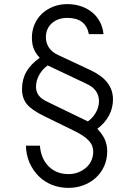

<svg xmlns="http://www.w3.org/2000/svg" viewBox="-20 -772 655 933"><path d="M106 -64Q107 -19 123.5 18.5Q140 56 167.5 83.5Q195 111 232 126Q269 141 313 141Q353 141 387.5 127.5Q422 114 447.5 90Q473 66 487 33.5Q501 1 501 -37Q501 -68 489.5 -94Q478 -120 453 -146Q490 -174 509.5 -210.5Q529 -247 529 -289Q529 -335 502 -370Q475 -405 420 -431L262 -505Q233 -518 218 -540.5Q203 -563 203 -591Q203 -633 232 -659Q261 -685 307 -685Q352 -685 378 -665.5Q404 -646 412 -606H483Q480 -638 466 -665Q452 -692 428.5 -711.5Q405 -731 374 -741.5Q343 -752 307 -752Q270 -752 238.5 -739.5Q207 -727 184 -705.5Q161 -684 148 -654Q135 -624 135 -589Q135 -559 143.5 -536.5Q152 -514 173 -491Q129 -460 108 -423Q87 -386 87 -339Q87 -295 110.5 -266Q134 -237 196 -207L339 -137Q364 -125 382 -113Q400 -101 411.5 -88.5Q423 -76 428 -63Q433 -50 433 -35Q433 -12 424 8Q415 28 398.5 42.5Q382 57 360.5 65.5Q339 74 313 74Q254 74 216.5 36.5Q179 -1 174 -64ZM407 -182 209 -278Q181 -291 168 -308.5Q155 -326 155 -350Q155 -380 170.5 -408Q186 -436 212 -454L400 -365Q431 -351 446 -329.5Q461 -308 461 -280Q461 -253 446.5 -226.5Q432 -200 407 -182Z"/></svg>

Font: Involve
Style: Regular
Weight: 400
Designer: Stefan Peev
Foundry: Context Ltd.
Version: Version 1.001